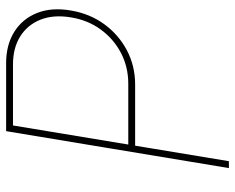

<svg xmlns="http://www.w3.org/2000/svg" viewBox="-90 -678 768 627"><g transform="rotate(-90 293.5 -364.0)"><path d="M58.6 0 179.2 -727.5H400.9Q461.4 -727.5 503.9 -700.7Q546.4 -673.8 565.2 -626.2Q584 -578.6 573.2 -516.1Q563 -454.6 528.6 -407.2Q494.1 -359.9 443.1 -333Q392.1 -306.2 331.1 -306.2H121.1L124.5 -328.6H334.5Q388.7 -328.6 434.6 -352.5Q480.5 -376.5 511.2 -418.7Q542 -460.9 550.8 -516.1Q560.1 -572.3 543.5 -614.7Q526.9 -657.2 489 -681.2Q451.2 -705.1 397 -705.1H197.8L81.1 0Z"/></g></svg>

Font: Inter 20pt Thin
Style: Italic
Weight: 250
Italic angle: -9.3988°
Version: Version 4.001;git-66647c0bb